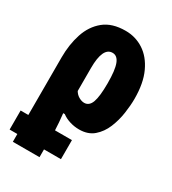

<svg xmlns="http://www.w3.org/2000/svg" viewBox="-193 -667 907 1011"><g transform="rotate(30 260.5 -161.5)"><path d="M46.9 240.2V192.9H0V77.1H46.9V-272.9Q46.9 -351.6 68.6 -417.5Q90.3 -483.4 139.2 -523.2Q188 -563 270 -563Q330.6 -563 380.1 -530.8Q429.7 -498.5 459.2 -434.8Q488.8 -371.1 488.8 -275.9Q488.8 -236.3 481.7 -187.5Q474.6 -138.7 456.1 -93.8Q437.5 -48.8 403.6 -19.5Q369.6 9.8 315.9 9.8Q286.1 9.8 258.3 1Q230.5 -7.8 210.9 -22.9H201.2Q204.1 4.9 206.3 30Q208.5 55.2 209 77.1H312V192.9H209V240.2ZM269 -125Q299.3 -125 312.3 -160.6Q325.2 -196.3 325.2 -275.9Q325.2 -356 311.3 -392.1Q297.4 -428.2 268.1 -428.2Q209 -428.2 209 -301.8V-162.1Q219.7 -144 236.8 -134.5Q253.9 -125 269 -125Z"/></g></svg>

Font: Open Sans Condensed ExtraBold
Style: Regular
Weight: 800
Width: 3
Designer: Monotype Design Team
Foundry: Monotype Imaging Inc.
Version: Version 3.000; ttfautohint (v1.8.4)